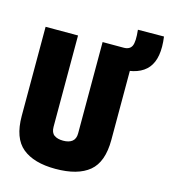

<svg xmlns="http://www.w3.org/2000/svg" viewBox="-120 -907 892 1012"><g transform="rotate(15 326.5 -401.0)"><path d="M33 -214V-700H210V-202Q210 -170 228 -157Q246 -144 277 -144Q309 -144 326.5 -158Q344 -172 344 -202V-700H522V-214Q522 -93 460 -41.5Q398 10 276 10Q158 10 95.5 -41.5Q33 -93 33 -214ZM450 -586V-700H459Q492 -700 503 -723.5Q514 -747 507 -811L649 -812Q665 -696 620 -641Q575 -586 468 -586Z"/></g></svg>

Font: Georama SemiCondensed ExtraBold
Style: Regular
Weight: 800
Width: 4
Designer: Jean-Baptiste Levee
Foundry: Production Type
Version: Version 1.000